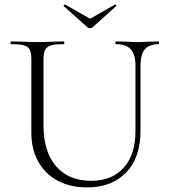

<svg xmlns="http://www.w3.org/2000/svg" viewBox="-20 -806 737 839"><path d="M487 -613Q484 -613 484 -619Q484 -625 487 -625L529 -624Q563 -622 584 -622Q602 -622 632 -624L673 -625Q675 -625 675 -619Q675 -613 673 -613Q632 -613 613 -590.5Q594 -568 594 -520V-234Q594 -117 531 -52Q468 13 361 13Q287 13 232 -16.5Q177 -46 147 -100Q117 -154 117 -225V-544Q117 -574 110.5 -588Q104 -602 85.5 -607.5Q67 -613 28 -613Q26 -613 26 -619Q26 -625 28 -625L76 -624Q118 -622 143 -622Q170 -622 212 -624L258 -625Q261 -625 261 -619Q261 -613 258 -613Q219 -613 201 -607Q183 -601 176.5 -586.5Q170 -572 170 -542V-260Q170 -143 225 -79.5Q280 -16 379 -16Q470 -16 521 -73.5Q572 -131 572 -233V-520Q572 -568 551.5 -590.5Q531 -613 487 -613ZM258 -780Q258 -782 260.5 -784.5Q263 -787 265 -786L374 -724L482 -786H483Q486 -786 488 -783Q490 -780 487 -779L385 -687Q381 -683 374 -683Q366 -683 362 -687L259 -779Q259 -779 258.5 -779.5Q258 -780 258 -780Z"/></svg>

Font: Cormorant Unicase Light
Style: Regular
Weight: 300
Designer: Christian Thalmann (Catharsis Fonts)
Foundry: Catharsis Fonts
Version: Version 4.000